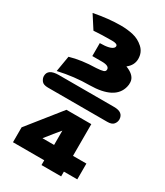

<svg xmlns="http://www.w3.org/2000/svg" viewBox="-240 -863 961 1117"><g transform="rotate(30 240.5 -304.0)"><path d="M-13 -293Q-13 -341 60 -341H431Q493 -341 494 -293Q494 -275 482 -260.5Q470 -246 440 -246H41Q10 -246 -1.5 -261.5Q-13 -277 -13 -293ZM24 31 199 -188H366V25H456V131H366V163H234V131H24ZM37 -355 55 -461Q129 -483 228 -485Q260 -487 273.5 -491.5Q287 -496 287 -509Q287 -534 237 -534H173V-621Q245 -621 262 -643Q265 -648 265 -653Q265 -669 228 -669Q158 -669 105 -665L49 -752Q147 -771 228 -771Q273 -771 312 -762Q351 -753 382 -725Q413 -697 413 -653Q413 -610 375 -581Q440 -556 441 -511Q442 -496 438 -481Q413 -381 244 -379Q144 -379 37 -355ZM161 25H239V-71L213 -40Z"/></g></svg>

Font: Coval
Style: Heavy
Weight: 900
Foundry: Context Ltd
Version: Version 001.000